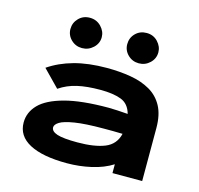

<svg xmlns="http://www.w3.org/2000/svg" viewBox="-103 -804 956 924"><g transform="rotate(15 375.0 -341.5)"><path d="M307 11Q186 11 121 -23.5Q56 -58 56 -125Q56 -176 94 -215Q132 -254 215.5 -276.5Q299 -299 434 -299Q452 -299 477.5 -297.5Q503 -296 529 -294Q516 -342 476.5 -357Q437 -372 373 -372Q306 -372 258 -361Q210 -350 170 -323L89 -406Q143 -443 213.5 -462.5Q284 -482 376 -482Q440 -482 495.5 -472.5Q551 -463 592.5 -439Q634 -415 657 -372.5Q680 -330 680 -264V0H532V-44Q488 -16 428.5 -2.5Q369 11 307 11ZM199 -139Q199 -119 229 -109Q259 -99 330 -99Q415 -99 466 -119.5Q517 -140 530 -195Q506 -196 481 -196Q456 -196 437 -196Q344 -196 292 -187.5Q240 -179 219.5 -166Q199 -153 199 -139ZM234 -543Q202 -543 179.5 -565Q157 -587 157 -618Q157 -649 179 -671.5Q201 -694 234 -694Q268 -694 290.5 -670.5Q313 -647 313 -618Q313 -587 289.5 -565Q266 -543 234 -543ZM517 -543Q485 -543 462.5 -565Q440 -587 440 -618Q440 -650 462 -672Q484 -694 517 -694Q551 -694 573 -670.5Q595 -647 595 -618Q595 -587 572 -565Q549 -543 517 -543Z"/></g></svg>

Font: Inconsolata ExtraExpanded Black
Style: Regular
Weight: 900
Width: 8
Monospace: yes
Designer: Raph Levien, Cyreal, Brenton Simpson
Foundry: Raph Levien, Cyreal, Google
Version: Version 3.001; ttfautohint (v1.8.2.53-6de2)